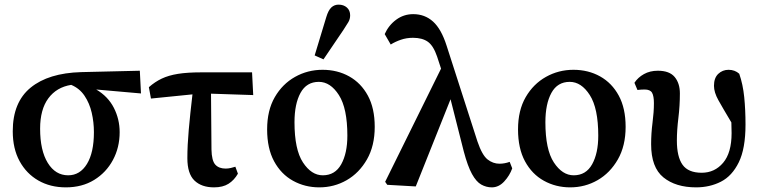

<svg xmlns="http://www.w3.org/2000/svg" viewBox="-20 -794 3277 828"><path d="M264 14Q197 14 145.5 -15.5Q94 -45 64.5 -99Q35 -153 35 -228Q35 -353 112 -416Q189 -479 330 -483L583 -489L588 -391L395 -408Q446 -378 471 -329Q496 -280 496 -224Q496 -158 467 -104Q438 -50 386 -18Q334 14 264 14ZM153 -239Q153 -145 186 -91.5Q219 -38 274 -38Q325 -38 355 -87Q385 -136 385 -224Q385 -267 375.5 -308Q366 -349 344.5 -381Q323 -413 287 -428Q224 -418 188.5 -370Q153 -322 153 -239Z M631 -369 622 -418Q648 -441 677.5 -455Q707 -469 747.5 -475.5Q788 -482 848 -482H1067L1072 -384L890 -390L892 -149Q893 -101 908.5 -84Q924 -67 953 -67Q964 -67 975 -69.5Q986 -72 995 -75L1006 -45Q990 -17 965.5 -1.5Q941 14 903 14Q849 14 818.5 -15.5Q788 -45 788 -112Q788 -167 794 -234.5Q800 -302 810 -387Z M1357 14Q1295 14 1243.5 -14.5Q1192 -43 1162 -98.5Q1132 -154 1132 -236Q1132 -318 1165 -375Q1198 -432 1252.5 -462.5Q1307 -493 1371 -493Q1435 -493 1486 -464.5Q1537 -436 1566.5 -381.5Q1596 -327 1596 -247Q1596 -165 1562.5 -106.5Q1529 -48 1475 -17Q1421 14 1357 14ZM1372 -38Q1425 -38 1451.5 -85.5Q1478 -133 1478 -209Q1478 -327 1441.5 -384Q1405 -441 1355 -441Q1302 -441 1276 -393.5Q1250 -346 1250 -267Q1250 -149 1286.5 -93.5Q1323 -38 1372 -38ZM1337 -555 1387 -720Q1396 -750 1409 -762Q1422 -774 1440 -774Q1462 -774 1476 -761.5Q1490 -749 1490 -728Q1490 -712 1482.5 -699Q1475 -686 1461 -665L1375 -538Z M2101 14Q2077 14 2055.5 2Q2034 -10 2015.5 -43.5Q1997 -77 1980 -141L1923 -366L1773 10L1650 3L1641 -10L1882 -498L1865 -550Q1849 -597 1825 -614Q1801 -631 1761 -631Q1733 -631 1708.5 -622.5Q1684 -614 1665 -602L1639 -647Q1656 -685 1688.5 -709Q1721 -733 1762 -733Q1812 -733 1847.5 -701Q1883 -669 1906 -597L2039 -184Q2059 -125 2082.5 -106.5Q2106 -88 2134 -88Q2156 -88 2178 -96L2189 -68Q2178 -37 2154.5 -11.5Q2131 14 2101 14Z M2439 14Q2377 14 2325.5 -14.5Q2274 -43 2244 -98.5Q2214 -154 2214 -236Q2214 -318 2247 -375Q2280 -432 2334.5 -462.5Q2389 -493 2453 -493Q2517 -493 2568 -464.5Q2619 -436 2648.5 -381.5Q2678 -327 2678 -247Q2678 -165 2644.5 -106.5Q2611 -48 2557 -17Q2503 14 2439 14ZM2454 -38Q2507 -38 2533.5 -85.5Q2560 -133 2560 -209Q2560 -327 2523.5 -384Q2487 -441 2437 -441Q2384 -441 2358 -393.5Q2332 -346 2332 -267Q2332 -149 2368.5 -93.5Q2405 -38 2454 -38Z M2982 14Q2894 14 2841 -29Q2788 -72 2788 -172Q2788 -219 2794 -265Q2800 -311 2800 -349Q2800 -380 2792 -394Q2784 -408 2760 -408Q2753 -408 2744.5 -407.5Q2736 -407 2729 -406L2716 -437Q2731 -460 2757 -474.5Q2783 -489 2817 -489Q2867 -489 2889.5 -462Q2912 -435 2912 -391Q2912 -338 2905.5 -285Q2899 -232 2899 -188Q2899 -118 2923.5 -83.5Q2948 -49 3006 -49Q3062 -49 3098.5 -92Q3135 -135 3135 -220Q3135 -232 3134.5 -243Q3134 -254 3134 -266Q3097 -328 3078 -362Q3059 -396 3059 -424Q3059 -458 3077.5 -475.5Q3096 -493 3122 -493Q3149 -493 3168 -476Q3184 -430 3189.5 -375Q3195 -320 3195 -257Q3195 -153 3166 -94Q3137 -35 3089 -10.5Q3041 14 2982 14Z"/></svg>

Font: Source Serif Pro SemiBold
Style: Regular
Weight: 600
Designer: Frank Grießhammer
Foundry: Adobe Systems Incorporated
Version: Version 3.001;hotconv 1.0.111;makeotfexe 2.5.65597